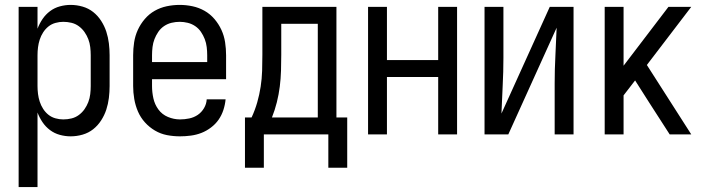

<svg xmlns="http://www.w3.org/2000/svg" viewBox="-20 -548 2890 783"><path d="M56 215V-520H133V-431Q141 -452 153.5 -470.5Q166 -489 184 -502.5Q202 -516 224 -522Q246 -528 268 -528Q293 -528 317 -521Q341 -514 360 -499Q379 -484 392.5 -463Q406 -442 413.5 -419Q421 -396 424 -371.5Q427 -347 427 -323V-197Q427 -173 424 -148.5Q421 -124 413.5 -101Q406 -78 392.5 -57Q379 -36 360 -21Q341 -6 317 1Q293 8 268 8Q246 8 224 2Q202 -4 184 -17.5Q166 -31 153.5 -49.5Q141 -68 133 -89V215ZM238 -61Q255 -61 271.5 -65Q288 -69 301.5 -79Q315 -89 324.5 -102.5Q334 -116 340 -131.5Q346 -147 348 -164Q350 -181 350 -197V-323Q350 -339 348 -356Q346 -373 340 -388.5Q334 -404 324.5 -417.5Q315 -431 301.5 -441Q288 -451 271.5 -455Q255 -459 238 -459Q222 -459 206 -454.5Q190 -450 177.5 -440Q165 -430 156 -416Q147 -402 142 -386.5Q137 -371 135 -355Q133 -339 133 -323V-197Q133 -181 135 -165Q137 -149 142 -133.5Q147 -118 156 -104Q165 -90 177.5 -80Q190 -70 206 -65.5Q222 -61 238 -61Z M714 8Q687 8 661 3Q635 -2 612 -15.5Q589 -29 571 -49Q553 -69 542.5 -93.5Q532 -118 527.5 -144.5Q523 -171 523 -197V-323Q523 -349 527 -375.5Q531 -402 542 -426Q553 -450 570.5 -470.5Q588 -491 611 -504Q634 -517 660 -522.5Q686 -528 713 -528Q739 -528 765 -522.5Q791 -517 814 -504Q837 -491 854.5 -470.5Q872 -450 883 -426Q894 -402 898 -375.5Q902 -349 902 -323V-225H600V-197Q600 -172 605.5 -147Q611 -122 626 -101.5Q641 -81 665 -71Q689 -61 714 -61Q733 -61 752 -65Q771 -69 786.5 -79.5Q802 -90 812 -107Q822 -124 823 -143H900Q898 -121 891 -99.5Q884 -78 871.5 -60Q859 -42 840.5 -28Q822 -14 801.5 -6Q781 2 758.5 5Q736 8 714 8ZM600 -295H825V-323Q825 -339 823 -356Q821 -373 815 -388.5Q809 -404 799.5 -418Q790 -432 776 -441.5Q762 -451 745.5 -455Q729 -459 713 -459Q696 -459 679.5 -455Q663 -451 649 -441.5Q635 -432 625.5 -418Q616 -404 610 -388.5Q604 -373 602 -356Q600 -339 600 -323Z M979 136V-69H1006Q1020 -99 1029 -130.5Q1038 -162 1043 -194.5Q1048 -227 1049 -259.5Q1050 -292 1050 -325V-520H1352V-69H1396V136H1319V0H1056V136ZM1276 -69V-451H1127V-325Q1127 -292 1126 -259.5Q1125 -227 1121 -195Q1117 -163 1109 -131Q1101 -99 1089 -69Z M1481 0V-520H1558V-303H1767V-520H1844V0H1767V-234H1558V0Z M1956 0V-520H2033V-312Q2033 -255 2030 -198.5Q2027 -142 2025 -85L2222 -520H2319V0H2242V-208Q2242 -265 2245 -321.5Q2248 -378 2250 -435L2053 0Z M2446 0V-520H2523V-280L2706 -520H2799L2618 -283L2799 0H2711L2626 -132L2570 -220L2523 -159V0Z"/></svg>

Font: Iosevka QP
Style: Regular
Weight: 400
Designer: Belleve Invis
Foundry: Belleve Invis
Version: Version 20.0.0; ttfautohint (v1.8.4)